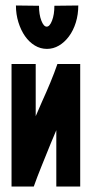

<svg xmlns="http://www.w3.org/2000/svg" viewBox="-20 -681 335 699"><path d="M265 -661Q265 -628 256 -599Q247 -570 231 -548.5Q215 -527 194.5 -515Q174 -503 151 -503Q127 -503 106.5 -515.5Q86 -528 71 -549.5Q56 -571 47 -600Q38 -629 38 -661L122 -660Q122 -628 130.5 -606Q139 -584 150 -584Q161 -584 169.5 -606Q178 -628 178 -660ZM185 -2V-207Q180 -194 174.5 -182Q169 -170 164 -157Q147 -115 131 -75.5Q115 -36 103 -2H22V-448H110V-258Q116 -272 121.5 -284.5Q127 -297 133 -311Q149 -346 163.5 -381Q178 -416 189 -448H272V-2Z"/></svg>

Font: Fundamental  Brigade Condensed
Style: Regular
Weight: 400
Width: 3
Designer: Peter Wiegel, original typeface by Carl Albert Fahrenwaldt 1901
Foundry: Peter Wiegel
Version: Version 0.000 2012 initial release